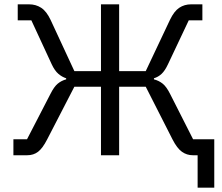

<svg xmlns="http://www.w3.org/2000/svg" viewBox="-20 -718 1026 888"><path d="M894 150V-23L917 0H872Q844 0 821.5 -16Q799 -32 778 -73L654 -317H531V0H447V-317H324L198 -73Q177 -32 156 -16Q135 0 106 0H42V-74H105L213 -283Q230 -317 247 -331Q264 -345 286 -351V-356Q267 -362 250 -376.5Q233 -391 219 -421L125 -624H62V-698H114Q146 -698 170.5 -682Q195 -666 214 -626L324 -389H447V-698H531V-389H654L766 -626Q785 -666 809 -682Q833 -698 864 -698H916V-624H853L757 -421Q743 -391 727.5 -376.5Q712 -362 692 -356V-351Q715 -345 732.5 -331Q750 -317 767 -283L873 -74H971V150Z"/></svg>

Font: IBM Plex Sans
Style: Regular
Weight: 400
Designer: Mike Abbink, Paul van der Laan, Pieter van Rosmalen
Foundry: Bold Monday
Version: Version 3.201